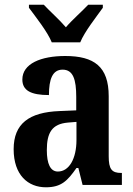

<svg xmlns="http://www.w3.org/2000/svg" viewBox="-20 -786 566 816"><path d="M200 -606H321C339 -651 390 -715 417 -753V-766H355C331 -740 286 -701 260 -670C234 -701 190 -740 166 -766H103V-753C131 -715 182 -651 200 -606ZM175 10C241 10 267 -18 305 -72H313L331 0H498V-51H495C455 -51 442 -67 442 -122V-377C442 -503 380 -548 257 -548C155 -548 75 -516 75 -448C75 -401 112 -382 188 -382C188 -449 203 -490 246 -490C291 -490 304 -448 304 -374V-317L233 -314C103 -309 38 -260 38 -152C38 -42 99 10 175 10ZM226 -57C194 -57 179 -90 179 -148C179 -222 201 -259 268 -265L305 -268V-191C305 -112 274 -57 226 -57Z"/></svg>

Font: Noto Serif Myanmar Condensed
Style: Bold
Weight: 700
Width: 3
Designer: Ben Mitchell and the Monotype Design Team
Foundry: Monotype Imaging Inc.
Version: Version 2.106